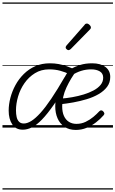

<svg xmlns="http://www.w3.org/2000/svg" viewBox="-20 -1030 932 1550"><path d="M50 -137Q50 -187 64 -240.5Q78 -294 105 -343.5Q132 -393 172.5 -433Q213 -473 265.5 -496Q318 -519 383 -519Q420 -519 453 -513Q486 -507 521.5 -494.5Q557 -482 599 -461Q551 -398 516.5 -324Q482 -250 482 -172Q482 -125 496.5 -93.5Q511 -62 537 -46Q563 -30 597 -30Q637 -30 671.5 -46.5Q706 -63 734 -86.5Q762 -110 781 -131Q790 -140 798.5 -139Q807 -138 813 -131Q820 -124 822 -116Q824 -108 816 -99Q790 -69 755 -42Q720 -15 679 2Q638 19 592 19Q538 19 500.5 -6.5Q463 -32 444.5 -75Q426 -118 426 -171Q426 -226 444 -280Q462 -334 488 -382Q514 -430 537 -465L541 -431Q508 -447 467 -458.5Q426 -470 377 -470Q312 -470 262 -439Q212 -408 177.5 -358.5Q143 -309 126 -251Q109 -193 109 -139Q109 -109 114.5 -85Q120 -61 134 -47Q148 -33 172 -33Q200 -33 233 -53.5Q266 -74 306 -118Q346 -162 394.5 -234Q443 -306 502 -408L541 -394Q473 -269 417.5 -189Q362 -109 318 -64Q274 -19 236.5 -1Q199 17 164 17Q107 17 78.5 -26.5Q50 -70 50 -137ZM870 -409Q870 -363 844.5 -329Q819 -295 776 -270Q733 -245 679.5 -229Q626 -213 570.5 -203Q515 -193 464 -188L471 -234Q516 -237 564 -245.5Q612 -254 656 -267.5Q700 -281 735.5 -300Q771 -319 792 -344.5Q813 -370 813 -403Q813 -437 786 -453.5Q759 -470 716 -470Q674 -470 635.5 -458Q597 -446 558 -421L546 -471Q587 -493 628.5 -506Q670 -519 724 -519Q792 -519 831 -489.5Q870 -460 870 -409ZM532 -625Q527 -625 518.5 -632Q510 -639 510 -646Q510 -650 511.5 -654Q513 -658 517 -663L661 -827Q666 -835 671 -837.5Q676 -840 681 -840Q688 -840 695.5 -835Q703 -830 708.5 -822.5Q714 -815 714 -808Q714 -803 712 -799.5Q710 -796 706 -792L551 -634Q541 -625 532 -625ZM0 490H892V500H0ZM0 -20H892V0H0ZM0 -505H892V-500H0ZM0 -1010H892V-1000H0Z"/></svg>

Font: Playwrite AU VIC Guides
Style: Regular
Weight: 400
Designer: Veronika Burian, José Scaglione
Foundry: TypeTogether
Version: Version 1.003